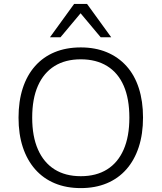

<svg xmlns="http://www.w3.org/2000/svg" viewBox="-20 -956 828 984"><path d="M394 8Q320 8 261 -16.5Q202 -41 160.5 -88Q119 -135 97 -201.5Q75 -268 75 -353Q75 -437 96.5 -503.5Q118 -570 159.5 -617Q201 -664 260 -688.5Q319 -713 394 -713Q468 -713 527 -688.5Q586 -664 628 -617.5Q670 -571 691.5 -504Q713 -437 713 -354Q713 -269 691 -202Q669 -135 627.5 -88Q586 -41 527 -16.5Q468 8 394 8ZM394 -53Q473 -53 528.5 -87.5Q584 -122 613.5 -189Q643 -256 643 -353Q643 -450 614 -516.5Q585 -583 529 -617.5Q473 -652 394 -652Q315 -652 259.5 -617.5Q204 -583 174.5 -516.5Q145 -450 145 -353Q145 -257 174.5 -190Q204 -123 259.5 -88Q315 -53 394 -53ZM236 -765 360 -936H426L550 -765H496L393 -888L290 -765Z"/></svg>

Font: Nunito Sans 9pt Light
Style: Regular
Weight: 300
Version: Version 3.101;gftools[0.9.27]